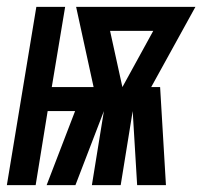

<svg xmlns="http://www.w3.org/2000/svg" viewBox="-52 -540 590 560"><path d="M-32 0 54 -520H138L99 -286H221L170 -520H518L389 -286H415L432 0H348L335 -216L300 0H216L251 -216L168 0H84L167 -216H87L52 0ZM305 -286 395 -450H269Z"/></svg>

Font: Iosevka Term Curly XBd Obl
Style: Regular
Weight: 800
Italic angle: -9°
Designer: Belleve Invis
Foundry: Belleve Invis
Version: Version 32.3.0